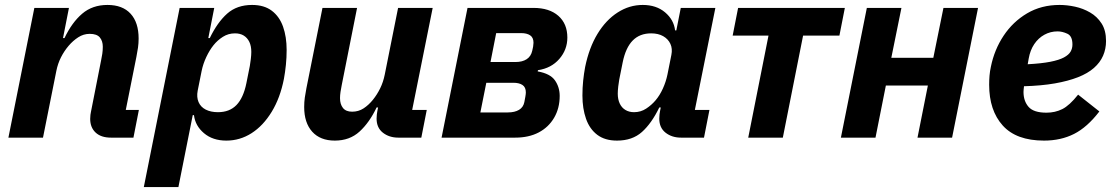

<svg xmlns="http://www.w3.org/2000/svg" viewBox="-20 -557 4507 777"><path d="M154 0H14L119 -525H259L235 -403H241Q271 -466 312.5 -501.5Q354 -537 415 -537Q476 -537 508.5 -501.5Q541 -466 541 -401Q541 -382 538.5 -364.5Q536 -347 532 -327L489 -112H542L520 0H429Q389 0 367 -20.5Q345 -41 345 -76Q345 -85 346 -92.5Q347 -100 348 -104L389 -312Q392 -326 394 -339.5Q396 -353 396 -368Q396 -391 384 -405.5Q372 -420 343 -420Q318 -420 296.5 -406Q275 -392 258 -372Q240 -351 227 -325.5Q214 -300 208 -270Z M562 200 707 -525H847L823 -403H829Q860 -467 899.5 -502Q939 -537 1000 -537Q1049 -537 1080 -513.5Q1111 -490 1125.5 -449Q1140 -408 1140 -355Q1140 -324 1137 -294.5Q1134 -265 1129 -238Q1114 -161 1079.5 -104.5Q1045 -48 998 -18Q951 12 896 12Q841 12 805.5 -18Q770 -48 765 -91H760L702 200ZM862 -103Q909 -103 937 -132Q965 -161 977 -220L991 -290Q993 -301 995 -318Q997 -335 997 -347Q997 -371 989 -387.5Q981 -404 966.5 -413Q952 -422 931 -422Q904 -422 882 -408Q860 -394 844 -374Q828 -354 815 -326.5Q802 -299 796 -270L780 -190Q775 -164 783.5 -144Q792 -124 812.5 -113.5Q833 -103 862 -103Z M1285 -525H1425L1363 -213Q1360 -199 1358 -185Q1356 -171 1356 -160Q1356 -135 1368 -120Q1380 -105 1405 -105Q1431 -105 1451.5 -118.5Q1472 -132 1489 -153Q1506 -174 1518.5 -199.5Q1531 -225 1537 -255L1591 -525H1731L1648 -112H1707L1685 0H1592Q1555 0 1529.5 -20Q1504 -40 1504 -77Q1504 -85 1505 -94Q1506 -103 1507 -107L1510 -122H1504Q1475 -61 1435 -24.5Q1395 12 1335 12Q1276 12 1243.5 -24Q1211 -60 1211 -124Q1211 -144 1213.5 -162Q1216 -180 1220 -200Z M1767 0 1872 -525H2139Q2203 -525 2239.5 -493Q2276 -461 2276 -405Q2276 -356 2243.5 -318.5Q2211 -281 2157 -273L2156 -268Q2207 -259 2226 -231.5Q2245 -204 2245 -169Q2245 -119 2222.5 -80.5Q2200 -42 2160 -21Q2120 0 2065 0ZM1924 -102H2035Q2063 -102 2080.5 -112.5Q2098 -123 2102 -144Q2104 -154 2106 -165.5Q2108 -177 2108 -183Q2108 -204 2094.5 -213Q2081 -222 2058 -222H1948ZM1965 -306H2066Q2094 -306 2111.5 -317.5Q2129 -329 2134 -352Q2136 -359 2137.5 -368.5Q2139 -378 2139 -384Q2139 -405 2125.5 -414Q2112 -423 2089 -423H1988Z M2829 0H2736Q2699 0 2673.5 -20Q2648 -40 2648 -77Q2648 -85 2649 -94Q2650 -103 2651 -107L2654 -122H2648Q2617 -58 2578 -23Q2539 12 2477 12Q2428 12 2397 -11.5Q2366 -35 2351.5 -76.5Q2337 -118 2337 -170Q2337 -202 2340 -230.5Q2343 -259 2348 -286Q2364 -364 2398 -420Q2432 -476 2479.5 -506.5Q2527 -537 2581 -537Q2636 -537 2671.5 -507Q2707 -477 2712 -434H2717L2735 -525H2875L2792 -112H2851ZM2546 -103Q2573 -103 2595 -117.5Q2617 -132 2633 -151Q2650 -171 2662.5 -198.5Q2675 -226 2681 -255L2697 -335Q2702 -360 2693 -379.5Q2684 -399 2664 -410.5Q2644 -422 2615 -422Q2569 -422 2540.5 -393Q2512 -364 2500 -305L2486 -235Q2484 -225 2482 -207.5Q2480 -190 2480 -178Q2480 -155 2488 -138Q2496 -121 2511 -112Q2526 -103 2546 -103Z M3008 0 3090 -413H2945L2967 -525H3399L3377 -413H3230L3148 0Z M3383 0 3488 -525H3628L3587 -323H3757L3798 -525H3938L3833 0H3693L3735 -211H3565L3523 0Z M4205 12Q4093 12 4038 -49Q3983 -110 3983 -214Q3983 -233 3984.5 -251Q3986 -269 3990 -287Q4004 -356 4041.5 -412.5Q4079 -469 4136.5 -503Q4194 -537 4268 -537Q4298 -537 4330.5 -530Q4363 -523 4391.5 -506.5Q4420 -490 4438 -462Q4456 -434 4456 -391Q4456 -359 4444 -331.5Q4432 -304 4407 -282Q4382 -260 4342.5 -244.5Q4303 -229 4249 -219.5Q4195 -210 4124 -208Q4123 -199 4122.5 -194Q4122 -189 4122 -185Q4122 -148 4142.5 -124.5Q4163 -101 4215 -101Q4250 -101 4279 -115.5Q4308 -130 4343 -174L4429 -106Q4380 -42 4326.5 -15Q4273 12 4205 12ZM4260 -430Q4231 -430 4206.5 -416.5Q4182 -403 4165.5 -378.5Q4149 -354 4143 -320L4139 -297Q4195 -300 4230.5 -307Q4266 -314 4285.5 -324.5Q4305 -335 4312.5 -348Q4320 -361 4320 -377Q4320 -411 4299.5 -420.5Q4279 -430 4260 -430Z"/></svg>

Font: IBM Plex Sans
Style: Italic
Weight: 400
Italic angle: -11.31°
Designer: Mike Abbink, Paul van der Laan, Pieter van Rosmalen
Foundry: Bold Monday
Version: Version 3.201